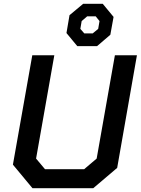

<svg xmlns="http://www.w3.org/2000/svg" viewBox="-20 -991 741 1011"><path d="M48 -124 150 -700H266L170 -156L217 -100H423L489 -156L585 -700H701L597 -107L471 0H151ZM330 -817 346 -911 418 -971H521L578 -902L561 -808L491 -748H387ZM468 -815 497 -839 504 -880 484 -905H439L410 -880L403 -839L424 -815Z"/></svg>

Font: Chakra Petch SemiBold
Style: Italic
Weight: 600
Italic angle: -10°
Designer: Katatrad Aksorn Co.,Ltd.
Foundry: Cadson Demak Co.,Ltd.
Version: Version 1.000; ttfautohint (v1.6)